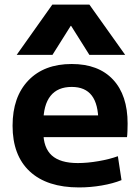

<svg xmlns="http://www.w3.org/2000/svg" viewBox="-20 -810 612 840"><path d="M325.7 10Q185.7 10 110.3 -60Q35 -130 35 -260Q35 -386 104 -458Q173 -530 293.7 -530Q410.7 -530 474.5 -461.8Q538.3 -393.7 538.3 -269.3Q538.3 -254.7 537.6 -236.7Q537 -218.7 535.6 -210H111.6V-305H429.4L410.4 -276Q410.4 -354.3 381.5 -392Q352.7 -429.7 293.7 -429.7Q232.3 -429.7 201 -390.4Q169.6 -351 169.6 -273.3V-233.3Q169.6 -163.3 206.6 -130Q243.6 -96.6 320.3 -96.6Q362.7 -96.6 411 -105Q459.3 -113.3 495.7 -126.6L511.6 -22Q474.6 -7 425.1 1.5Q375.7 10 325.7 10ZM53 -570 209 -790H371L527.6 -570H371L291.3 -696.7H289.3L209.6 -570Z"/></svg>

Font: M PLUS 1 Thin
Style: Regular
Weight: 100
Designer: Coji Morishita
Foundry: UNDERFOREST DESIGN
Version: Version 1.001